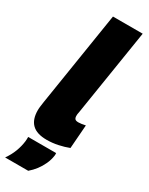

<svg xmlns="http://www.w3.org/2000/svg" viewBox="-250 -783 800 1029"><g transform="rotate(30 150.0 -268.5)"><path d="M115 -740H299L214 -205Q212 -198 211.5 -192Q211 -186 211 -180Q211 -173 213.5 -167Q216 -161 222 -158.5Q228 -156 237 -156Q246 -156 256.5 -157.5Q267 -159 281 -162L270 -16Q242 -5 207 2.5Q172 10 137 10Q76 10 46.5 -18.5Q17 -47 17 -104Q17 -116 19 -130.5Q21 -145 23 -159ZM44 46H217Q218 50 217.5 54Q217 58 217 62Q213 90 201 116Q189 142 172.5 163.5Q156 185 135 203H-8Q14 172 26.5 139Q39 106 43 73Q44 66 44 59Q44 52 44 46Z"/></g></svg>

Font: Georama ExtraBold
Style: Italic
Weight: 800
Italic angle: -9°
Version: Version 1.001